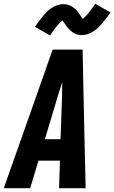

<svg xmlns="http://www.w3.org/2000/svg" viewBox="-43 -998 606 1018"><path d="M-23 0 150 -490 236 -735H395L400 -490L411 0H270L275 -146H161L117 0ZM278 -260 286 -490Q286 -508 286.5 -526Q287 -544 287 -562Q281 -544 275.5 -526Q270 -508 264 -490L195 -260ZM223 -810 142 -856Q154 -873 165 -887.5Q176 -902 186 -914Q196 -926 206.5 -936.5Q217 -947 231 -956Q245 -965 260.5 -970.5Q276 -976 292 -976Q301 -976 309.5 -974.5Q318 -973 326.5 -969.5Q335 -966 341.5 -961.5Q348 -957 355.5 -950.5Q363 -944 368 -937.5Q373 -931 377.5 -924.5Q382 -918 386.5 -911Q391 -904 396 -898Q411 -910 426 -928.5Q441 -947 462 -978L543 -932Q531 -915 520 -900.5Q509 -886 498.5 -874Q488 -862 477.5 -851.5Q467 -841 453 -832Q439 -823 423.5 -817.5Q408 -812 393 -812Q383 -812 374.5 -813.5Q366 -815 357.5 -818.5Q349 -822 342.5 -826.5Q336 -831 329 -837.5Q322 -844 316.5 -850.5Q311 -857 306.5 -863.5Q302 -870 297 -877.5Q292 -885 288 -890Q273 -878 258 -859.5Q243 -841 223 -810Z"/></svg>

Font: Iosevka SS04 Heavy
Style: Italic
Weight: 900
Italic angle: -9°
Monospace: yes
Designer: Belleve Invis
Foundry: Belleve Invis
Version: Version 19.0.0; ttfautohint (v1.8.4)